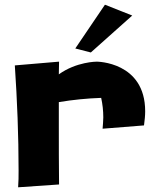

<svg xmlns="http://www.w3.org/2000/svg" viewBox="-20 -781 650 816"><path d="M592 -248C595 -270 597 -290 597 -308C597 -519 391 -519 391 -519C391 -519 305 -519 230 -465C230 -483 231 -501 231 -519L43 -503C53 -355 59 -206 59 -56C59 -32 59 -9 57 15L231 3C230 -81 230 -165 230 -250V-347C290 -357 350 -363 410 -365C416 -338 419 -310 419 -282C419 -266 417 -250 416 -234ZM426 -761 300 -575 366 -558 542 -715Z"/></svg>

Font: Galindo
Style: Regular
Weight: 400
Designer: Astigmatic (AOETI)
Foundry: Astigmatic (AOETI)
Version: Version 1.000